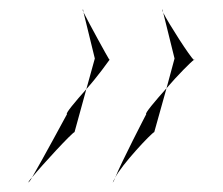

<svg xmlns="http://www.w3.org/2000/svg" viewBox="-20 -523 473 407"><path d="M40 -136C40 -136 44 -139 48 -147C43 -142 40 -137 40 -136ZM48 -147C70 -174 132 -241 138 -243L163 -334C139 -307 118 -282 122 -281C122 -281 68 -181 48 -147ZM156 -503C155 -503 155 -501 157 -497ZM157 -497 181 -399 163 -334C188 -362 209 -392 212 -396C208 -402 168 -475 157 -497ZM212 -396C213 -397 213 -397 213 -396C213 -395 213 -396 212 -396ZM219 -136C219 -136 221 -138 224 -146C221 -141 219 -137 219 -136ZM224 -146C237 -173 301 -241 307 -243L333 -336C309 -309 286 -282 290 -281C290 -281 237 -179 224 -146ZM324 -503C323 -503 324 -500 326 -496ZM326 -496 350 -399 333 -336C357 -364 385 -392 391 -396C383 -402 337 -474 326 -496ZM391 -396C392 -397 392 -397 392 -396C392 -395 392 -396 391 -396Z"/></svg>

Font: Ampere
Style: UltCndIta
Weight: 400
Version: Version 1